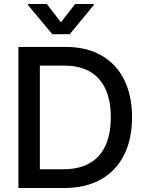

<svg xmlns="http://www.w3.org/2000/svg" viewBox="-20 -942 730 962"><path d="M72.3 0V-707H308.6Q412.1 -707 487.1 -664.8Q562 -622.6 601.8 -543.2Q641.6 -463.9 641.6 -354.5Q641.6 -244.6 601.3 -164.8Q561 -85 484.6 -42.5Q408.2 0 301.8 0ZM295.9 -93.8Q414.6 -93.8 474.9 -160.9Q535.2 -228 535.2 -354.5Q535.2 -480 475.8 -546.6Q416.5 -613.3 301.8 -613.3H179.7V-93.8ZM285.2 -830.1 356.4 -921.9H450.2V-917L329.1 -770.5H242.2L120.1 -917V-921.9H214.8Z"/></svg>

Font: Pretendard Medium
Style: Regular
Weight: 500
Designer: Base glyphs from Inter by Rasmus Andersson; Hangeul glyphs from Noto Sans CJK(Source Han Sans) by Jang Soo-young and Kan
Foundry: Kil Hyung-jin
Version: Version 1.309